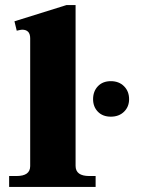

<svg xmlns="http://www.w3.org/2000/svg" viewBox="-20 -737 574 757"><path d="M16 -43H45Q99 -43 99 -82V-586Q99 -620 67 -620Q63 -620 46 -616L37 -653L242 -717H278V-83Q278 -43 332 -43H357V0H16ZM347 -346Q347 -377 366 -397Q385 -417 417 -417Q449 -417 469 -397Q489 -377 489 -346Q489 -316 469 -296.5Q449 -277 417 -277Q385 -277 366 -296.5Q347 -316 347 -346Z"/></svg>

Font: Taviraj Bold
Style: Regular
Weight: 700
Designer: Katatrad Team
Foundry: CadsonDemak
Version: Version 1.030